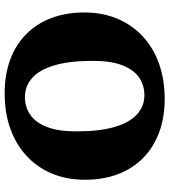

<svg xmlns="http://www.w3.org/2000/svg" viewBox="30 -762 746 847"><g transform="rotate(-90 403.5 -338.0)"><path d="M415.5 -691Q497.5 -691 563.5 -666.8Q629.5 -642.5 676.2 -596.5Q723 -550.5 747.8 -485.2Q772.5 -420 772.5 -339Q772.5 -259 745 -193.8Q717.5 -128.5 667 -81.8Q616.5 -35 546.5 -10Q476.5 15 391.5 15Q309.5 15 243.5 -9.5Q177.5 -34 130.8 -80Q84 -126 59.2 -191Q34.5 -256 34.5 -337Q34.5 -417.5 62 -482.8Q89.5 -548 140 -594.5Q190.5 -641 260.2 -666Q330 -691 415.5 -691ZM407.5 -74.5Q451.5 -74.5 485.5 -97.8Q519.5 -121 539.2 -171.2Q559 -221.5 559 -302.5Q559 -404.5 539.5 -470.8Q520 -537 484 -569.2Q448 -601.5 399 -601.5Q356 -601.5 321.8 -578.5Q287.5 -555.5 267.8 -505.5Q248 -455.5 248 -374Q248 -272 267.5 -205.8Q287 -139.5 323 -107Q359 -74.5 407.5 -74.5Z"/></g></svg>

Font: Newsreader 16pt 16pt ExtraBold
Style: Regular
Weight: 800
Version: Version 1.003